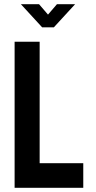

<svg xmlns="http://www.w3.org/2000/svg" viewBox="-20 -900 459 920"><path d="M379 0H50V-700H170V-118H379ZM182 -769 80 -880H167L210 -830L253 -880H340L238 -769Z"/></svg>

Font: Kulim Park
Style: Bold
Weight: 700
Designer: Noponies / Dale Sattler
Foundry: Noponies
Version: Version 1.000; ttfautohint (v1.8.3)